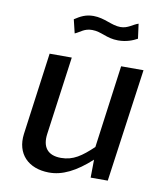

<svg xmlns="http://www.w3.org/2000/svg" viewBox="-82 -786 735 862"><g transform="rotate(10 285.5 -355.0)"><path d="M489 -652 480 -719C455 -711 436 -690 402 -690C361 -690 326 -718 275 -718C239 -718 216 -705 190 -688L205 -626C230 -637 244 -655 280 -655C323 -655 348 -629 402 -629C440 -629 469 -641 489 -652ZM198 9C260 10 321 -21 389 -83L388 -1H466L538 -517H436L385 -140C334 -92 297 -65 241 -65C179 -65 154 -101 162 -160L211 -517H110L59 -142C47 -50 105 8 198 9Z"/></g></svg>

Font: United Sans Medium
Style: Italic
Weight: 500
Italic angle: -8°
Designer: Pablo Impallari, Rodrigo Fuenzalida (Modified by Dan O. Williams)
Version: Version 1.000;PS 001.000;hotconv 1.0.88;makeotf.lib2.5.64775